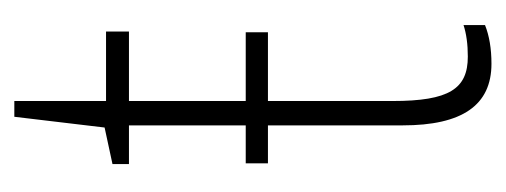

<svg xmlns="http://www.w3.org/2000/svg" viewBox="-239 -457 706 268"><g transform="rotate(-90 114.0 -323.0)"><path d="M169 -23C124 -23 107 -49 107 -128V-302H203V-333H107V-496H204V-528H107V-656H85L70 -530L19 -519V-496H73V-333H20V-302H73V-114C73 -31 101 10 159 10C180 10 198 7 213 1V-29C201 -25 186 -23 169 -23Z"/></g></svg>

Font: Kathrein 37 Thin Condensed
Style: Regular
Weight: 250
Width: 3
Designer: Lazydogs Typefoundry, based on Open Sans by Ascender Corporation
Foundry: Lazydogs Typefoundry
Version: Version 1.003;PS 001.003;hotconv 1.0.88;makeotf.lib2.5.64775